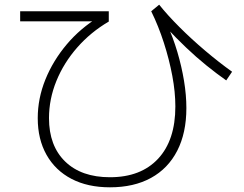

<svg xmlns="http://www.w3.org/2000/svg" viewBox="-20 -754 1040 819"><path d="M449 45Q354 45 285 9Q216 -27 178.5 -93.5Q141 -160 141 -250Q141 -334 173.5 -414.5Q206 -495 264.5 -564.5Q323 -634 404 -683L410 -663H66V-706H444V-662Q367 -617 309.5 -551.5Q252 -486 220.5 -408.5Q189 -331 189 -250Q189 -132 258 -65Q327 2 449 2Q581 2 654.5 -77Q728 -156 728 -300Q728 -361 715 -430.5Q702 -500 679 -571.5Q656 -643 625 -706L659 -734Q694 -690 745.5 -638.5Q797 -587 855.5 -537.5Q914 -488 970 -448L945 -411Q905 -439 861 -474.5Q817 -510 774 -551Q731 -592 691 -635V-654Q718 -595 736.5 -532.5Q755 -470 765 -409Q775 -348 775 -293Q775 -187 736 -111Q697 -35 624 5Q551 45 449 45Z"/></svg>

Font: M PLUS 1 Code Light
Style: Regular
Weight: 300
Designer: Coji Morishita
Foundry: UNDERFOREST DESIGN
Version: Version 1.002